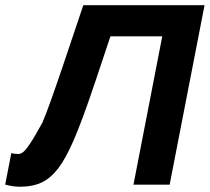

<svg xmlns="http://www.w3.org/2000/svg" viewBox="-80 -708 804 736"><path d="M143.1 -62.5Q114.7 -25.4 80.3 -8.8Q45.9 7.8 -3.9 7.8Q-30.8 7.8 -60.1 -0.5L-36.6 -121.1Q-23.4 -117.7 -9.8 -117.7Q-1.5 -117.7 8.1 -124.5Q17.6 -131.3 34.9 -157Q52.2 -182.6 83 -238.8Q97.2 -272.9 116.7 -327.4Q136.2 -381.8 161.6 -457L239.3 -688H704.1L570.3 0H431.6L542 -568.8H343.3L286.6 -398.9Q259.3 -317.4 237.8 -259.5Q216.3 -201.7 201.2 -167.5Q171.4 -99.6 143.1 -62.5Z"/></svg>

Font: Arimo
Style: Italic
Weight: 400
Italic angle: -12°
Designer: Steve Matteson
Foundry: Monotype Imaging Inc.
Version: Version 1.33